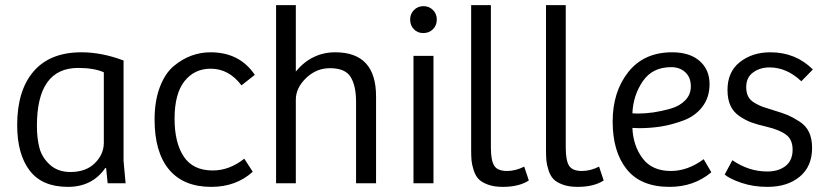

<svg xmlns="http://www.w3.org/2000/svg" viewBox="-20 -715 3222 749"><path d="M462 -479V-87L470 0H400L394 -59L391 -60Q340 14 245 14Q144 14 95.5 -50Q47 -114 47 -227Q47 -362 111 -436.5Q175 -511 298 -511Q377 -511 462 -479ZM385 -158V-433Q347 -450 285 -450Q124 -450 124 -224Q124 -175 134 -137.5Q144 -100 175 -72Q206 -44 255 -44Q315 -44 350 -78.5Q385 -113 385 -158Z M810 -50Q875 -50 933 -96L966 -45Q901 14 804 14Q696 14 639.5 -53.5Q583 -121 583 -249Q583 -321 603.5 -375Q624 -429 657.5 -457Q691 -485 727 -498Q763 -511 801 -511Q915 -511 974 -423L922 -382Q873 -447 802 -447Q738 -447 699.5 -398Q661 -349 661 -252Q661 -158 697 -104Q733 -50 810 -50Z M1134 0H1057V-695H1134V-436Q1196 -511 1288 -511Q1447 -511 1447 -339V0H1369V-318Q1369 -380 1348 -414.5Q1327 -449 1267 -449Q1214 -449 1174 -410.5Q1134 -372 1134 -326Z M1671 0H1593V-497H1671ZM1580 -639Q1580 -661 1595 -676Q1610 -691 1632 -691Q1654 -691 1669 -676Q1684 -661 1684 -639Q1684 -616 1669 -601Q1654 -586 1631 -586Q1609 -586 1594.5 -601Q1580 -616 1580 -639Z M1818 -695H1895V-140Q1895 -89 1908 -68.5Q1921 -48 1958 -48Q1991 -48 2025 -65L2043 -11Q2005 14 1941 14Q1907 14 1883 5Q1859 -4 1847 -16.5Q1835 -29 1828 -50.5Q1821 -72 1819.5 -88.5Q1818 -105 1818 -129Z M2110 -695H2187V-140Q2187 -89 2200 -68.5Q2213 -48 2250 -48Q2283 -48 2317 -65L2335 -11Q2297 14 2233 14Q2199 14 2175 5Q2151 -4 2139 -16.5Q2127 -29 2120 -50.5Q2113 -72 2111.5 -88.5Q2110 -105 2110 -129Z M2602 -511Q2671 -511 2709.5 -477Q2748 -443 2748 -387Q2748 -335 2720 -298.5Q2692 -262 2646 -245Q2600 -228 2558.5 -221.5Q2517 -215 2473 -215Q2468 -215 2459.5 -215.5Q2451 -216 2447 -216Q2450 -146 2487 -97Q2524 -48 2597 -48Q2663 -48 2725 -94L2755 -43Q2687 14 2592 14Q2480 14 2425 -54.5Q2370 -123 2370 -241Q2370 -357 2431 -434Q2492 -511 2602 -511ZM2675 -378Q2675 -413 2653.5 -433Q2632 -453 2598 -453Q2525 -453 2487.5 -398Q2450 -343 2447 -273Q2450 -273 2456.5 -272.5Q2463 -272 2467 -272Q2498 -272 2529 -276.5Q2560 -281 2595.5 -291Q2631 -301 2653 -323.5Q2675 -346 2675 -378Z M2807 -34 2837 -90Q2901 -46 2973 -46Q3017 -46 3044.5 -67.5Q3072 -89 3072 -131Q3072 -171 3046 -190Q3020 -209 2969 -221Q2934 -229 2911 -237.5Q2888 -246 2864.5 -262Q2841 -278 2829.5 -303Q2818 -328 2818 -364Q2818 -435 2866.5 -473Q2915 -511 2985 -511Q3084 -511 3151 -444L3106 -398Q3049 -452 2982 -452Q2945 -452 2918 -432.5Q2891 -413 2891 -375Q2891 -354 2898.5 -339Q2906 -324 2924 -313.5Q2942 -303 2955 -298.5Q2968 -294 2997 -285Q3034 -274 3053 -266Q3072 -258 3098 -241.5Q3124 -225 3136 -199.5Q3148 -174 3148 -138Q3148 -66 3100 -26Q3052 14 2974 14Q2919 14 2873 -1.5Q2827 -17 2807 -34Z"/></svg>

Font: BreeCF
Style: Light
Weight: 300
Designer: Veronika Burian, Jos Scaglione
Foundry: TypeTogether
Version: Version 0.0.2